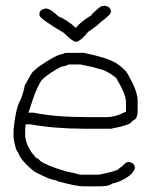

<svg xmlns="http://www.w3.org/2000/svg" viewBox="-20 -659 528 677"><path d="M217.3 -472.7H275.9Q360.8 -455.1 391.1 -435.5Q426.3 -411.6 434.1 -390.6Q461.9 -343.8 465.3 -308.6V-267.6Q465.3 -237.8 445.8 -232.4Q445.8 -219.2 371.6 -205.1H277.8Q172.4 -205.1 86.4 -220.7H70.8L68.8 -207V-183.6Q68.8 -155.8 90.3 -123L107.9 -101.6Q114.7 -101.6 121.6 -91.8Q148.4 -73.2 213.4 -54.7Q246.1 -48.3 262.2 -43H328.6Q400.9 -57.1 400.9 -66.4Q404.3 -66.4 422.4 -84Q428.7 -87.9 434.1 -87.9Q455.6 -84.5 455.6 -66.4Q449.7 -40 397 -17.6Q369.6 -10.7 369.6 -7.8Q355 -2 332.5 -2H272Q251 -2 184.1 -19.5Q184.1 -22 158.7 -27.3Q128.4 -39.1 100.1 -54.7Q49.8 -96.2 43.5 -123Q36.6 -123 27.8 -171.9V-201.2Q35.6 -280.8 53.2 -308.6Q66.9 -346.7 66.9 -357.4L90.3 -398.4Q90.3 -401.9 113.8 -421.9Q181.2 -468.8 203.6 -468.8Q203.6 -472.2 217.3 -472.7ZM80.6 -261.7H98.1Q174.8 -246.1 285.6 -246.1H356Q388.2 -246.1 424.3 -265.6V-298.8Q424.3 -326.7 389.2 -384.8Q356.4 -411.1 328.6 -416Q306.6 -423.8 264.2 -431.6H221.2Q215.3 -426.8 195.8 -423.8Q155.8 -402.8 131.3 -380.9Q110.4 -360.4 80.6 -261.7ZM349.6 -638.7Q371.1 -635.3 371.1 -617.2Q371.1 -607.4 334 -580.1Q326.2 -570.3 291 -546.9Q262.2 -511.7 248 -511.7Q236.3 -511.7 205.1 -543Q119.1 -593.8 119.1 -605.5V-609.4Q119.1 -625 140.6 -628.9H142.6Q157.2 -628.9 185.5 -601.6Q213.9 -590.8 248 -560.5Q259.8 -579.1 302.7 -605.5Q302.7 -610.4 335.9 -636.7Z"/></svg>

Font: CEF Fonts CJK
Style: Regular
Weight: 400
Designer: PartyBoss (派对大魔王)
Version: Release 2.25